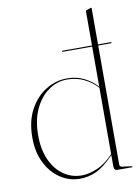

<svg xmlns="http://www.w3.org/2000/svg" viewBox="-83 -779 615 845"><g transform="rotate(-10 224.0 -356.0)"><path d="M225 -556Q225 -558.5 227.5 -558.5H359V-711Q359 -714 361 -715L381 -722Q382 -722.5 383.5 -722.5Q386 -722.5 386 -720V-558.5H443.5Q446 -558.5 446 -556Q446 -553.5 443.5 -553.5H386V-21Q386 -11.5 398 -10L438 -5Q442 -5 442 -2Q442 0 439 0H374Q359 0 359 -20V-68.5Q314 -22 279 -6Q244 10 206 10Q158 10 118 -16.8Q78 -43.5 54 -91.8Q30 -140 30 -204Q30 -277.5 58.2 -329.2Q86.5 -381 131 -408Q175.5 -435 225 -435Q267 -435 300.8 -418.2Q334.5 -401.5 359 -374.5V-553.5H227.5Q225 -553.5 225 -556ZM57 -209Q57 -146.5 77.8 -100.2Q98.5 -54 134.8 -28.5Q171 -3 217 -3Q247 -3 284.5 -18.5Q322 -34 359 -73V-369.5Q335 -396.5 300.8 -413.2Q266.5 -430 224 -430Q179.5 -430 141.5 -403.2Q103.5 -376.5 80.2 -327Q57 -277.5 57 -209Z"/></g></svg>

Font: Fraunces 144pt S000 Thin
Style: Regular
Weight: 100
Version: Version 1.000; ttfautohint (v1.8.3)